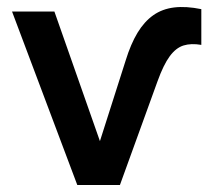

<svg xmlns="http://www.w3.org/2000/svg" viewBox="-20 -528 602 548"><path d="M200.6 0 14.4 -495H135.3L265.2 -125.2L338.7 -355.5Q353.2 -402.5 372.5 -434.5Q391.9 -466.5 417.6 -484.6Q443.2 -502.6 477.1 -506.7Q511 -510.8 554.6 -501.9V-399.9Q525.4 -404.9 503.8 -398.2Q482.2 -391.5 464.5 -367.5Q446.8 -343.6 429.8 -296.6L322.3 0Z"/></svg>

Font: Geologica-Sharp
Style: Regular
Weight: 100
Designer: Sindre Bremnes, Frode Helland
Foundry: Monokrom Skriftforlag AS
Version: Version 1.010;gftools[0.9.28]